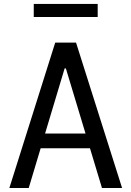

<svg xmlns="http://www.w3.org/2000/svg" viewBox="-20 -944 660 964"><path d="M492 0 310.7 -600.5H304.5L124.2 0H27L257.2 -730H361.8L593 0ZM141.7 -273.5H481.2V-199.5H141.7ZM470.5 -858.8H149.5V-924.3H470.5Z"/></svg>

Font: Monaspace Neon Var ExtraLight
Style: Regular
Weight: 200
Designer: Riley Cran and the Lettermatic Team
Version: Version 1.200 (Monaspace Neon Var)